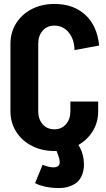

<svg xmlns="http://www.w3.org/2000/svg" viewBox="-20 -751 538 974"><path d="M337 -236H478V-186Q478 -131 451 -86.5Q424 -42 377 -15H378Q398 15 404 56Q406 74 406 82Q406 117 393 144Q380 171 356 184Q323 203 280 203Q245 203 212.5 196.5Q180 190 158 178L196 85Q228 98 251 98Q283 98 283 71Q283 68 281 56Q277 39 267 15H256Q192 15 141.5 -11Q91 -37 62 -83Q33 -129 33 -187V-529Q33 -587 62 -633Q91 -679 141.5 -705Q192 -731 256 -731Q353 -731 413 -675.5Q473 -620 483 -520L358 -497Q357 -552 328.5 -586.5Q300 -621 256 -621Q219 -621 196.5 -595.5Q174 -570 174 -529V-187Q174 -146 196.5 -120.5Q219 -95 256 -95Q292 -95 314.5 -120.5Q337 -146 337 -187Z"/></svg>

Font: Akshar SemiBold
Style: Regular
Weight: 600
Designer: Tall Chai
Foundry: Tall Chai
Version: Version 1.000